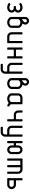

<svg xmlns="http://www.w3.org/2000/svg" viewBox="2298 -2963 851 5487"><g transform="rotate(90 2723.5 -219.5)"><path d="M169.9 -250H204.6Q232.4 -250 255.1 -268.1Q277.8 -286.1 277.8 -312.3Q277.8 -338.4 254.2 -356.4Q230.5 -374.5 200.2 -374.5Q140.1 -374.5 111.8 -348.6Q99.6 -339.4 90.3 -348.6L68.4 -368.2Q62 -374.5 62 -380.6Q62 -386.7 68.4 -393.1Q87.9 -412.6 124.8 -425.3Q161.6 -438 200.2 -438Q256.3 -438 297.9 -402.3Q340.3 -363.8 340.3 -311Q340.3 -258.3 298.8 -223.1Q293.5 -219.2 298.8 -213.9Q340.3 -176.8 340.3 -124.8Q340.3 -72.8 297.9 -36.4Q255.4 0 200.2 0Q113.3 0 68.4 -44.4Q53.7 -59.1 68.4 -69.3L90.3 -88.4Q96.7 -94.7 102.5 -94.2Q106.4 -94.2 111.8 -89.4Q138.7 -62.5 200.2 -62Q229 -62 253.4 -79.8Q277.8 -97.7 277.8 -124.5Q277.8 -151.4 255.1 -169.7Q232.4 -188 204.6 -188H169.9Q153.3 -188 153.3 -204.6V-233.4Q153.3 -250 169.9 -250Z M574.7 -562Q555.2 -562 541 -548.1Q526.9 -534.2 526.9 -515.6V-428.2Q526.9 -425.3 530.5 -422.6Q534.2 -419.9 537.1 -423.3L604.5 -479.5Q621.1 -494.1 621.1 -515.6Q621.1 -535.2 607.2 -548.6Q593.3 -562 574.7 -562ZM776.9 -312V-124.5Q776.9 -71.8 729.7 -35.9Q682.6 0 621.1 0Q559.1 0 511.7 -35.2Q464.4 -70.3 464.4 -124.5V-515.6Q464.4 -560.1 497.1 -592.3Q529.8 -624.5 574.5 -624.5Q619.1 -624.5 651.4 -592.3Q683.6 -560.1 683.6 -515.6Q683.6 -471.2 656.2 -443.8Q647.9 -435.5 659.7 -433.6Q708.5 -423.3 742.7 -390.4Q776.9 -357.4 776.9 -312ZM714.4 -124.5V-312Q714.4 -339.8 685.3 -357.2Q656.2 -374.5 621.1 -374.5Q577.6 -374.5 551.8 -353.5Q526.9 -335 526.9 -312V-124.5Q526.9 -101.6 551.8 -84Q578.6 -62 621.1 -62Q655.3 -62 684.8 -79.3Q714.4 -96.7 714.4 -124.5Z M900.9 -124.5V-419.9Q900.9 -436.5 917.5 -436.5H946.8Q963.4 -436.5 963.4 -419.9V-124.5Q963.4 -98.6 981.4 -80.3Q999.5 -62 1025.4 -62H1142.6Q1150.9 -62 1150.9 -70.3V-419.9Q1150.9 -436.5 1167.5 -436.5H1196.8Q1213.4 -436.5 1213.4 -419.9V-16.6Q1213.4 0 1196.8 0H1025.4Q973.6 0 937.3 -36.4Q900.9 -72.8 900.9 -124.5Z M1649.9 -421.4V-16.6Q1649.9 0 1633.3 0H1604Q1587.4 0 1587.4 -16.6V-179.7Q1587.4 -188 1579.1 -188H1408.2Q1399.9 -188 1399.9 -179.7V-16.6Q1399.9 0 1383.3 0H1354Q1337.4 0 1337.4 -16.6V-421.4Q1337.4 -438 1354 -438H1383.3Q1399.9 -438 1399.9 -421.4V-258.3Q1399.9 -250 1408.2 -250H1579.1Q1587.4 -250 1587.4 -258.3V-421.4Q1587.4 -438 1604 -438H1633.3Q1649.9 -438 1649.9 -421.4Z M2086.4 -421.4V61Q2086.4 112.8 2049.6 149.7Q2012.7 186.5 1961.9 186.5H1821.8Q1805.2 186.5 1805.2 169.9V141.1Q1805.2 124.5 1821.8 124.5H1961.9Q1987.8 124.5 2005.9 105.7Q2023.9 86.9 2023.9 61V7.3Q2023.9 0 2015.6 0H1899.9Q1848.1 0 1811 -36.9Q1773.9 -73.7 1773.9 -124.5V-421.4Q1773.9 -438 1790.5 -438H1819.8Q1836.4 -438 1836.4 -421.4V-124.5Q1836.4 -99.6 1855 -80.8Q1873.5 -62 1899.9 -62H2015.6Q2023.9 -62 2023.9 -70.3V-421.4Q2023.9 -438 2040.5 -438H2069.8Q2086.4 -438 2086.4 -421.4Z M2320.8 -562Q2301.3 -562 2287.1 -548.1Q2272.9 -534.2 2272.9 -515.6V-428.2Q2272.9 -425.3 2276.6 -422.6Q2280.3 -419.9 2283.2 -423.3L2350.6 -479.5Q2367.2 -494.1 2367.2 -515.6Q2367.2 -535.2 2353.3 -548.6Q2339.4 -562 2320.8 -562ZM2522.9 -312V-124.5Q2522.9 -71.8 2475.8 -35.9Q2428.7 0 2367.2 0Q2305.2 0 2257.8 -35.2Q2210.4 -70.3 2210.4 -124.5V-515.6Q2210.4 -560.1 2243.2 -592.3Q2275.9 -624.5 2320.6 -624.5Q2365.2 -624.5 2397.5 -592.3Q2429.7 -560.1 2429.7 -515.6Q2429.7 -471.2 2402.3 -443.8Q2394 -435.5 2405.8 -433.6Q2454.6 -423.3 2488.8 -390.4Q2522.9 -357.4 2522.9 -312ZM2460.4 -124.5V-312Q2460.4 -339.8 2431.4 -357.2Q2402.3 -374.5 2367.2 -374.5Q2323.7 -374.5 2297.9 -353.5Q2272.9 -335 2272.9 -312V-124.5Q2272.9 -101.6 2297.9 -84Q2324.7 -62 2367.2 -62Q2401.4 -62 2430.9 -79.3Q2460.4 -96.7 2460.4 -124.5Z M2959.5 -419.9V-122.6Q2959.5 -102.1 2974.6 -84.2Q2989.7 -66.4 3009.3 -64.5Q3022.9 -60.5 3022.9 -47.9V-17.6Q3022.9 -1 3002.9 -1Q2964.4 -6.3 2933.6 -36.1Q2925.3 -44.4 2910.6 -34.2Q2865.2 0 2803.7 0Q2741.7 0 2694.3 -35.2Q2647 -70.3 2647 -124.5V-312Q2647 -362.8 2683.8 -399.7Q2720.7 -436.5 2772.9 -436.5H2942.9Q2959.5 -436.5 2959.5 -419.9ZM2897 -124.5V-366.2Q2897 -374.5 2888.7 -374.5H2772.9Q2747.1 -374.5 2728.3 -356.4Q2709.5 -338.4 2709.5 -312V-124.5Q2709.5 -102.5 2737.1 -82.3Q2764.6 -62 2803.7 -62Q2837.9 -62 2867.4 -79.3Q2897 -96.7 2897 -124.5Z M3448.7 -421.4V-16.6Q3448.7 0 3432.1 0H3402.8Q3386.2 0 3386.2 -16.6V-179.7Q3386.2 -188 3377.9 -188H3262.2Q3210.4 -188 3173.3 -224.6Q3136.2 -261.2 3136.2 -312V-421.4Q3136.2 -438 3152.8 -438H3182.1Q3198.7 -438 3198.7 -421.4V-312Q3198.7 -287.1 3217.3 -268.6Q3235.8 -250 3262.2 -250H3377.9Q3386.2 -250 3386.2 -258.3V-421.4Q3386.2 -438 3402.8 -438H3432.1Q3448.7 -438 3448.7 -421.4Z M3885.3 -421.4V61Q3885.3 112.8 3848.4 149.7Q3811.5 186.5 3760.7 186.5H3620.6Q3604 186.5 3604 169.9V141.1Q3604 124.5 3620.6 124.5H3760.7Q3786.6 124.5 3804.7 105.7Q3822.8 86.9 3822.8 61V7.3Q3822.8 0 3814.5 0H3698.7Q3647 0 3609.9 -36.9Q3572.8 -73.7 3572.8 -124.5V-421.4Q3572.8 -438 3589.4 -438H3618.7Q3635.3 -438 3635.3 -421.4V-124.5Q3635.3 -99.6 3653.8 -80.8Q3672.4 -62 3698.7 -62H3814.5Q3822.8 -62 3822.8 -70.3V-421.4Q3822.8 -438 3839.4 -438H3868.7Q3885.3 -438 3885.3 -421.4Z M4385.3 -312V-124.5Q4385.3 -73.7 4348.4 -36.9Q4311.5 0 4259.3 0Q4208.5 0 4171.9 -36.4Q4135.3 -72.8 4135.3 -124.5V-179.7Q4135.3 -188 4127 -188H4080.1Q4071.8 -188 4071.8 -179.7V-16.6Q4071.8 0 4055.2 0H4025.9Q4009.3 0 4009.3 -16.6V-421.4Q4009.3 -438 4025.9 -438H4055.2Q4071.8 -438 4071.8 -421.4V-258.3Q4071.8 -250 4080.1 -250H4127Q4135.3 -250 4135.3 -258.3V-312Q4135.3 -362.8 4171.9 -400.4Q4208.5 -438 4259.5 -438Q4310.5 -438 4347.9 -400.4Q4385.3 -362.8 4385.3 -312ZM4197.3 -312V-124.5Q4197.3 -99.6 4215.8 -80.8Q4234.4 -62 4259.3 -62Q4285.2 -62 4303.5 -80.3Q4321.8 -98.6 4321.8 -124.5V-312Q4321.8 -337.9 4303.7 -356.2Q4285.6 -374.5 4259.5 -374.5Q4233.4 -374.5 4215.3 -356.2Q4197.3 -337.9 4197.3 -312Z M4947.3 -312V-16.6Q4947.3 0 4930.7 0H4901.9Q4885.3 0 4885.3 -16.6V-312Q4885.3 -337.9 4866.5 -356.2Q4847.7 -374.5 4821.8 -374.5H4767.6Q4759.3 -374.5 4759.3 -366.2V-16.6Q4759.3 0 4742.7 0H4713.9Q4697.3 0 4697.3 -16.6V-366.2Q4697.3 -374.5 4689 -374.5H4580.1Q4571.8 -374.5 4571.8 -366.2V-16.6Q4571.8 0 4555.2 0H4525.9Q4509.3 0 4509.3 -16.6V-421.4Q4509.3 -438 4525.9 -438H4821.8Q4872.6 -438 4909.9 -400.4Q4947.3 -362.8 4947.3 -312Z M5133.8 -421.4V-258.3Q5133.8 -250 5143.1 -250H5259.3Q5310.1 -250 5346.9 -213.1Q5383.8 -176.3 5383.8 -124.5Q5383.8 -72.8 5346.9 -36.4Q5310.1 0 5259.3 0H5087.9Q5071.3 0 5071.3 -16.6V-421.4Q5071.3 -438 5087.9 -438H5117.2Q5133.8 -438 5133.8 -421.4ZM5133.8 -179.7V-70.3Q5133.8 -62 5143.1 -62H5259.3Q5285.2 -62 5303.2 -80.3Q5321.3 -98.6 5321.3 -124.5Q5321.3 -150.4 5303.2 -169.2Q5285.2 -188 5259.3 -188H5143.1Q5133.8 -188 5133.8 -179.7Z"/></g></svg>

Font: GOSTRUS
Style: type_B
Weight: 400
Designer: Юрий и Татьяна Кривогуз
Version: Version 02.00